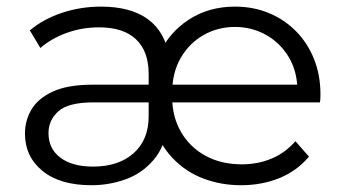

<svg xmlns="http://www.w3.org/2000/svg" viewBox="-20 -550 1026 575"><path d="M253.7 4.7Q159.9 4.7 107.3 -38.1Q54.8 -81 54.8 -149.9Q54.8 -189.2 74.3 -222.2Q93.8 -255.2 138.3 -275.8Q182.8 -296.4 258.1 -296.4H436.8V-243.4H260.5Q184.4 -243.4 154.8 -216.7Q125.2 -190 125.2 -151.5Q125.2 -104.8 160.6 -78Q195.9 -51.1 258.8 -51.1Q335 -51.1 380.1 -91.2Q425.2 -131.3 425.2 -201.4V-328.9Q425.2 -396.3 387.4 -432.2Q349.7 -468.1 276.5 -468.1Q225.3 -468.1 179.2 -451.3Q133.2 -434.4 100.9 -406.3L69.4 -458.9Q109.2 -492.7 165.3 -511.5Q221.4 -530.2 282.3 -530.2Q372.1 -530.2 423.7 -491.9Q475.3 -453.6 487.1 -377.8L455.2 -384.5Q484.6 -451.3 544.7 -490.7Q604.9 -530.2 683.9 -530.2Q738.8 -530.2 785.4 -510.8Q832.1 -491.5 866.8 -456.1Q901.5 -420.8 920.6 -372.8Q939.7 -324.8 939.7 -267.1Q939.7 -260.5 939.4 -254.7Q939.2 -248.8 938 -243.4H482V-296.4H900.4L870.9 -273.2Q871.4 -333.8 845.6 -377.6Q819.7 -421.4 777 -445.4Q734.3 -469.3 683.3 -469.3Q632.9 -469.3 590.2 -445.4Q547.5 -421.4 521.5 -377.1Q495.6 -332.7 495.6 -271.5V-259.6Q495.6 -200.5 522.1 -154.8Q548.5 -109.2 595.4 -83.5Q642.4 -57.9 704 -57.9Q752.6 -57.9 793.4 -75.1Q834.3 -92.3 864.7 -127.2L905.3 -80.9Q869.6 -38.3 817.1 -16.8Q764.5 4.7 701.7 4.7Q642.3 4.7 589.6 -15.1Q536.9 -34.9 497.7 -75.7Q458.5 -116.5 437.7 -179.4L483.6 -177.9Q474 -110.4 439.3 -70.3Q404.7 -30.2 355.7 -12.8Q306.8 4.7 253.7 4.7Z"/></svg>

Font: Montserrat Thin
Style: Regular
Weight: 100
Designer: Julieta Ulanovsky
Foundry: Julieta Ulanovsky
Version: Version 9.000